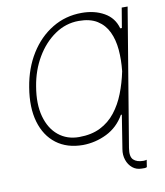

<svg xmlns="http://www.w3.org/2000/svg" viewBox="-99 -818 946 1104"><g transform="rotate(-10 373.5 -266.0)"><path d="M720.2 -727.3 586.6 75.3Q578.5 124.6 598 143.5Q617.5 162.3 655.9 162.3Q667.3 162.3 675.1 159.4L668.7 201.3Q662.3 204.5 655.2 204.7Q648.1 204.9 642.8 204.5Q639.9 204.5 638.8 204.5Q607.2 204.5 584.9 186.1Q562.5 167.6 552.6 138Q542.6 108.3 548.3 75.3L579.5 -120.7H573.9Q535.2 -53.3 469.1 -20.8Q403.1 11.7 329.5 12.4Q236.9 12.1 174.7 -35Q112.6 -82 87.7 -167.4Q62.9 -252.8 82 -367.5Q99.8 -477.3 151.8 -560.5Q203.8 -643.8 281.4 -690.5Q359 -737.2 453.1 -737.2Q528.1 -737.2 583.8 -705.6Q639.6 -674 656.6 -611.2H666.2L685.7 -727.3ZM315.7 -36.6Q387.8 -36.6 440 -62.7Q492.2 -88.8 528.2 -134.6Q564.3 -180.4 587.5 -239.9Q610.8 -299.4 624.6 -366.1Q631.7 -432.2 626.6 -491.5Q621.4 -550.8 599.8 -596.4Q578.1 -642 536.4 -668.3Q494.7 -694.6 428.6 -694.6Q353 -694.6 288.9 -650.7Q224.8 -606.9 180.9 -532.5Q137.1 -458.1 122.2 -366.1Q105.1 -265.6 125.5 -191.6Q146 -117.5 195.7 -77.1Q245.4 -36.6 315.7 -36.6Z"/></g></svg>

Font: Inter UI Extra Light
Style: Italic
Weight: 200
Italic angle: -9.39999°
Designer: Rasmus Andersson
Foundry: rsms
Version: 3.2;8d6f07862